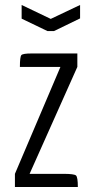

<svg xmlns="http://www.w3.org/2000/svg" viewBox="-20 -752 373 772"><path d="M293 0H40V-53L223 -483H60Q60 -524 66 -530.5Q72 -537 106 -537H291V-483L99 -53H235Q278 -53 285.5 -46.5Q293 -40 293 0ZM302 -678 197 -627H171L67 -677V-732L184 -676L302 -732Z"/></svg>

Font: Economica
Style: Regular
Weight: 400
Designer: Vicente Lamonaca
Foundry: Vicente Lamonaca
Version: Version 1.101